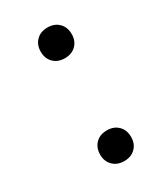

<svg xmlns="http://www.w3.org/2000/svg" viewBox="-138 -572 559 645"><g transform="rotate(-30 141.5 -250.0)"><path d="M152 -390Q125 -390 108.5 -406.5Q92 -423 92 -449Q92 -476 108.5 -492.5Q125 -509 152 -509Q179 -509 195.5 -492.5Q212 -476 212 -449Q212 -423 195.5 -406.5Q179 -390 152 -390ZM152 9Q125 9 108.5 -7.5Q92 -24 92 -50Q92 -77 108.5 -93.5Q125 -110 152 -110Q179 -110 195.5 -93.5Q212 -77 212 -50Q212 -24 195.5 -7.5Q179 9 152 9Z"/></g></svg>

Font: Kantumruy Pro
Style: Regular
Weight: 400
Designer: Sovichet Tep
Foundry: Sovichet Tep
Version: Version 1.002